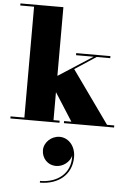

<svg xmlns="http://www.w3.org/2000/svg" viewBox="-70 -799 829 1247"><g transform="rotate(5 344.0 -176.0)"><path d="M11.5 -13.5V0H331.5V-13.5H291.5V-196L408 -13.5H360.5V0H687.5V-13.5H640.5L396.5 -355.5L535 -446.5H623.5V-460H400.5V-446.5H515L291.5 -302V-750H11.5V-736.5H101.5V-13.5ZM240 186.5C240 236.5 276 281.5 334.5 281.5C378.5 281.5 422.5 248 432.5 206C439 325 348 387.5 238.5 387.5V398.5C362.5 398.5 445.5 325.5 445.5 214.5C445.5 140 397 91 341.5 91C287 91 240 136 240 186.5Z"/></g></svg>

Font: Bodoni* 16pt Fatface
Style: Regular
Weight: 900
Version: Version 2.3